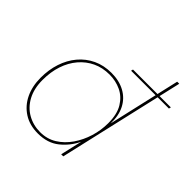

<svg xmlns="http://www.w3.org/2000/svg" viewBox="-192 -886 1051 1051"><g transform="rotate(45 333.5 -360.0)"><path d="M374 -606H667L664 -594H371ZM253 10Q189 10 143 -19.5Q97 -49 72.5 -100Q48 -151 48 -217Q48 -279 65.5 -332Q83 -385 116.5 -425Q150 -465 197.5 -487.5Q245 -510 304 -510Q364 -510 408 -486Q452 -462 475 -417.5Q498 -373 496 -311L592 -730H608L440 0H424L453 -126Q426 -69 377 -29.5Q328 10 253 10ZM257 -4Q310 -4 352 -30Q394 -56 424 -99.5Q454 -143 470 -195.5Q486 -248 486 -302Q486 -372 460 -414.5Q434 -457 392.5 -476.5Q351 -496 303 -496Q249 -496 205.5 -475.5Q162 -455 130 -417.5Q98 -380 81 -329Q64 -278 64 -216Q64 -149 89.5 -101.5Q115 -54 159 -29Q203 -4 257 -4Z"/></g></svg>

Font: Work Sans Thin
Style: Italic
Weight: 250
Italic angle: -13°
Designer: Wei Huang
Foundry: Wei Huang
Version: Version 2.012